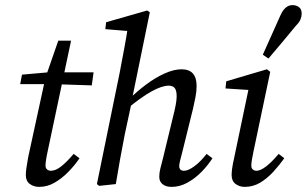

<svg xmlns="http://www.w3.org/2000/svg" viewBox="-20 -720 1200 751"><path d="M59 -391 66 -428 190 -439V-437H346L339 -386L186 -391ZM90 -104 158 -417 208 -561H258L166 -126Q162 -108 160 -94Q158 -80 158 -73Q158 -62 164.5 -57Q171 -52 179 -52Q197 -52 218.5 -68.5Q240 -85 268 -118L291 -101Q272 -73 247 -47.5Q222 -22 193.5 -5.5Q165 11 133 11Q112 11 96.5 -0.5Q81 -12 81 -35Q81 -46 83 -61Q85 -76 90 -104Z M368 7 359 0 448 -435Q457 -483 466 -530.5Q475 -578 482 -626L500 -597L392 -606L395 -633L556 -679L566 -672L497 -335L495 -320L468 -194Q458 -144 449.5 -96Q441 -48 433 0ZM651 11Q629 11 616 0.5Q603 -10 603 -28Q603 -44 607 -60Q611 -76 618 -103L657 -264Q663 -287 667 -308Q671 -329 671 -343Q671 -367 663 -376Q655 -385 640 -385Q587 -385 479 -296L484 -331Q515 -362 551 -389Q587 -416 623.5 -432.5Q660 -449 690 -449Q749 -449 749 -384Q749 -362 744.5 -339.5Q740 -317 735 -295L693 -125Q688 -106 684.5 -92Q681 -78 681 -71Q681 -52 700 -52Q716 -52 740 -69.5Q764 -87 788 -118L811 -101Q793 -73 768 -47.5Q743 -22 713 -5.5Q683 11 651 11Z M886 -35Q886 -46 888 -61Q890 -76 896 -103L954 -380L970 -367L862 -374L865 -402L1024 -449L1037 -439L971 -125Q967 -107 965 -93.5Q963 -80 963 -72Q963 -62 969 -57Q975 -52 983 -52Q1014 -52 1070 -118L1092 -101Q1072 -73 1048.5 -47.5Q1025 -22 997.5 -5.5Q970 11 937 11Q917 11 901.5 -0.5Q886 -12 886 -35ZM1008 -506Q1025 -543 1042 -582Q1059 -621 1076 -658Q1094 -700 1124 -700Q1139 -700 1149.5 -692Q1160 -684 1160 -667Q1160 -656 1155.5 -644.5Q1151 -633 1138 -620Q1111 -587 1084.5 -555.5Q1058 -524 1030 -491Z"/></svg>

Font: Lisu Bosa Light
Style: Italic
Weight: 300
Italic angle: -19°
Designer: David Morse, Annie Olsen, Victor Gaultney, Frank Grießhammer (Latin)
Foundry: SIL International
Version: Version 2.000